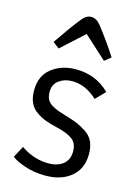

<svg xmlns="http://www.w3.org/2000/svg" viewBox="-119 -834 643 911"><g transform="rotate(15 202.5 -378.0)"><path d="M30 -34 60 -90Q124 -46 196 -46Q240 -46 267.5 -67.5Q295 -89 295 -131Q295 -171 269 -190Q243 -209 192 -221Q157 -229 134 -237.5Q111 -246 87.5 -262Q64 -278 52.5 -303Q41 -328 41 -364Q41 -435 89.5 -473Q138 -511 208 -511Q307 -511 374 -444L329 -398Q272 -452 205 -452Q168 -452 141 -432.5Q114 -413 114 -375Q114 -354 121.5 -339Q129 -324 147 -313.5Q165 -303 178 -298.5Q191 -294 220 -285Q257 -274 276 -266Q295 -258 321 -241.5Q347 -225 359 -199.5Q371 -174 371 -138Q371 -66 323 -26Q275 14 197 14Q142 14 96 -1.5Q50 -17 30 -34ZM102 -585 71 -609Q126 -690 168 -743Q189 -770 213 -770Q239 -770 260 -744Q316 -672 356 -609L325 -584L213 -686Z"/></g></svg>

Font: BreeCF
Style: Light
Weight: 300
Designer: Veronika Burian, Jos Scaglione
Foundry: TypeTogether
Version: Version 0.0.2